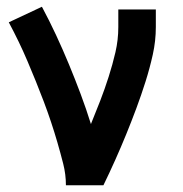

<svg xmlns="http://www.w3.org/2000/svg" viewBox="-20 -548 540 568"><path d="M175 0Q175 -32 167 -63.5Q159 -95 150 -126Q141 -157 131 -187Q121 -217 109.5 -247.5Q98 -278 86 -307.5Q74 -337 61.5 -366.5Q49 -396 35 -425Q21 -454 6 -482L104 -528Q126 -487 146 -444Q166 -401 184 -357.5Q202 -314 218.5 -270Q235 -226 249 -181Q263 -215 276.5 -250Q290 -285 301.5 -321Q313 -357 321.5 -393.5Q330 -430 330 -468V-520H441V-468Q441 -427 432 -386.5Q423 -346 410.5 -306.5Q398 -267 383.5 -228Q369 -189 353.5 -151Q338 -113 321 -75Q304 -37 286 0Z"/></svg>

Font: Moesevka
Style: Bold
Weight: 700
Monospace: yes
Designer: Belleve Invis
Foundry: Belleve Invis
Version: Version 32.5.0; ttfautohint (v1.8.4)